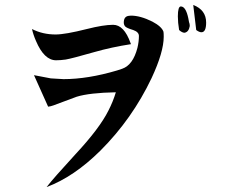

<svg xmlns="http://www.w3.org/2000/svg" viewBox="-20 -710 960 774"><path d="M792 -580Q783 -580 771 -589L759 -690Q811 -670 811 -619Q811 -580 792 -580ZM745 -605Q741 -581 724 -578Q714 -578 702 -589Q697 -619 697 -644Q697 -684 709 -684Q729 -684 739 -637Q741 -624 742 -621Q745 -614 745 -605ZM508 -532Q430 -520 360 -500Q269 -474 245 -470Q224 -467 206 -467Q158 -467 125 -545Q114 -570 109 -593Q152 -571 204 -571Q243 -571 330 -593Q397 -610 436 -610Q480 -610 506 -537Q507 -535 508 -532ZM640 -562Q640 -500 591 -395Q513 -231 385 -103Q278 3 168 44Q194 10 284 -88Q381 -192 417 -264Q436 -301 447 -338Q341 -336 289 -320L195 -285Q184 -281 174 -280L117 -407L185 -394Q194 -393 202 -393L236 -391Q334 -391 452 -426Q464 -430 473 -433Q516 -448 534 -517Q540 -542 540 -565Q540 -581 517 -589Q490 -597 484 -604Q479 -611 479 -619Q479 -643 498 -646Q502 -647 508 -647Q546 -647 594 -623Q632 -603 639 -582Q640 -576 640 -562Z"/></svg>

Font: cwTeXKai
Style: Medium
Weight: 500
Version: Version 1.17